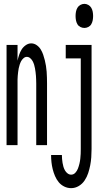

<svg xmlns="http://www.w3.org/2000/svg" viewBox="-20 -753 540 996"><path d="M14 0V-520H71V-438Q74 -453 79 -468Q84 -483 92 -496Q100 -509 113.5 -518.5Q127 -528 142 -528Q157 -528 170 -519Q183 -510 191 -497Q199 -484 204 -469.5Q209 -455 212.5 -440.5Q216 -426 218.5 -411Q221 -396 222 -381Q223 -366 223.5 -350.5Q224 -335 224 -320V0H168V-320Q168 -330 167.5 -340Q167 -350 166.5 -359.5Q166 -369 164.5 -379Q163 -389 161.5 -398.5Q160 -408 157 -417.5Q154 -427 149.5 -435.5Q145 -444 137 -451Q129 -458 119 -458Q110 -458 102 -451Q94 -444 89.5 -435.5Q85 -427 82 -417.5Q79 -408 77 -398.5Q75 -389 74 -379Q73 -369 72 -359.5Q71 -350 71 -340Q71 -330 71 -320V0ZM418 -608Q407 -608 397 -613Q387 -618 381.5 -627.5Q376 -637 374 -648Q372 -659 372 -670Q372 -681 374 -692Q376 -703 381.5 -712.5Q387 -722 397 -727.5Q407 -733 418 -733Q428 -733 438 -727.5Q448 -722 453.5 -712.5Q459 -703 461 -692Q463 -681 463 -670Q463 -659 461 -648Q459 -637 453.5 -627.5Q448 -618 438 -613Q428 -608 418 -608ZM349 223Q330 223 313 214.5Q296 206 284.5 192Q273 178 265.5 160.5Q258 143 253.5 125Q249 107 247 88.5Q245 70 245 51H301Q301 62 302 72Q303 82 304.5 92Q306 102 309 112Q312 122 317 131Q322 140 330.5 146.5Q339 153 349 153Q362 153 371 143Q380 133 384.5 121Q389 109 392 96.5Q395 84 396.5 71Q398 58 398.5 45.5Q399 33 399 20V-450H321V-520H455V20Q455 41 453.5 62.5Q452 84 448 104.5Q444 125 437.5 145Q431 165 419 183Q407 201 388.5 212Q370 223 349 223Z"/></svg>

Font: Zed Mono
Style: Regular
Weight: 400
Monospace: yes
Designer: Belleve Invis
Foundry: Belleve Invis
Version: Version 1.0.0; ttfautohint (v1.8.4)